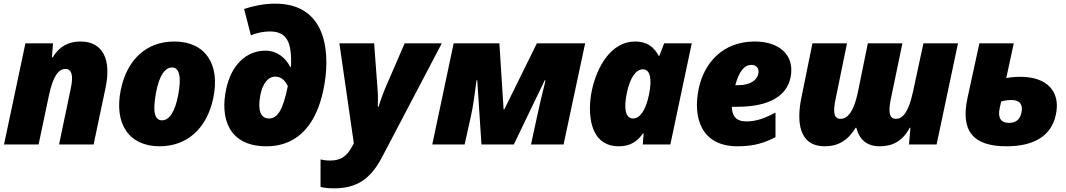

<svg xmlns="http://www.w3.org/2000/svg" viewBox="-20 -790 5831 1050"><path d="M2 0H191L248 -270C269 -368 298 -413 337 -413C372 -413 382 -378 368 -311L303 0H492L556 -304C592 -467 541 -563 420 -563C356 -563 304 -537 268 -476H264L270 -553H119Z M853 10C1003 10 1111 -87 1146 -252C1186 -440 1102 -563 933 -563C783 -563 676 -467 641 -301C602 -113 685 10 853 10ZM866 -132C825 -132 814 -181 833 -282C850 -373 880 -421 921 -421C961 -421 973 -369 955 -273C938 -181 907 -132 866 -132Z M1437 10C1623 10 1713 -129 1748 -296C1788 -483 1777 -770 1485 -770C1421 -770 1364 -757 1315 -741L1352 -597C1381 -609 1419 -618 1454 -618C1539 -618 1572 -573 1572 -456C1572 -449 1572 -435 1571 -424H1567C1542 -475 1493 -513 1432 -513C1326 -513 1244 -433 1217 -303C1183 -147 1228 10 1437 10ZM1451 -142C1404 -142 1389 -189 1403 -266C1415 -332 1445 -371 1486 -371C1522 -371 1543 -343 1554 -319C1528 -191 1499 -142 1451 -142Z M1808 240C1934 240 2009 185 2069 70L2396 -553H2193L2084 -301C2074 -277 2059 -236 2050 -206H2046C2047 -235 2048 -265 2045 -299L2026 -553H1836L1915 -6L1904 14C1876 64 1844 88 1786 88C1764 88 1745 85 1733 82V232C1747 236 1770 240 1808 240Z M2344 0H2521L2556 -158C2567 -207 2576 -273 2586 -351H2590L2613 0H2790L2959 -351H2963C2959 -326 2944 -278 2919 -162L2884 0H3062L3180 -553H2916L2738 -192H2734L2711 -553H2461Z M3364 10C3430 10 3467 -19 3496 -60H3500L3495 0H3646L3763 -553H3612L3586 -485H3582C3556 -533 3519 -563 3453 -563C3321 -563 3244 -423 3217 -297C3191 -173 3202 10 3364 10ZM3442 -142C3403 -142 3389 -191 3408 -281C3425 -365 3458 -411 3496 -411C3536 -411 3547 -357 3529 -272C3512 -188 3480 -142 3442 -142Z M4013 10C4108 10 4162 -10 4221 -40V-174C4164 -144 4117 -126 4061 -126C4003 -126 3984 -158 3982 -206H4010C4190 -206 4282 -267 4303 -365C4329 -487 4243 -563 4108 -563C3932 -563 3831 -446 3801 -305C3768 -148 3814 10 4013 10ZM4090 -435C4118 -435 4133 -414 4127 -386C4120 -355 4089 -324 4014 -324H4001C4022 -400 4050 -435 4090 -435Z M4491 10C4563 10 4617 -22 4659 -91H4663C4680 -26 4721 10 4791 10C4861 10 4916 -18 4955 -91H4959L4951 0H5102L5219 -553H5030L4972 -284C4947 -170 4913 -140 4880 -140C4846 -140 4836 -171 4851 -245L4915 -553H4726L4672 -288C4652 -190 4620 -140 4577 -140C4542 -140 4534 -173 4549 -245L4612 -553H4423L4362 -253C4337 -128 4346 10 4491 10Z M5484 10C5638 10 5730 -49 5754 -162C5782 -289 5706 -370 5561 -370C5535 -370 5508 -368 5483 -363L5524 -553H5336L5271 -254C5232 -73 5302 10 5484 10ZM5447 -198 5455 -235C5476 -241 5495 -243 5512 -243C5556 -243 5576 -219 5566 -174C5558 -135 5534 -118 5498 -118C5456 -118 5435 -143 5447 -198Z"/></svg>

Font: Noto Sans Black
Style: Italic
Weight: 900
Italic angle: -12°
Designer: Monotype Design Team
Foundry: Monotype Imaging Inc.
Version: Version 2.013